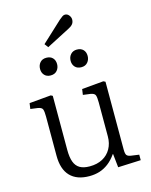

<svg xmlns="http://www.w3.org/2000/svg" viewBox="-139 -1044 900 1147"><g transform="rotate(-15 310.5 -471.0)"><path d="M269 14Q192 14 151 -28.5Q110 -71 110 -155V-397Q110 -429 105 -442Q100 -455 76 -459L31 -465L36 -500L170 -512L181 -506V-172Q181 -126 191.5 -97.5Q202 -69 225 -55.5Q248 -42 286 -42Q332 -42 365.5 -60Q399 -78 417.5 -111Q436 -144 436 -187V-397Q436 -429 431 -442Q426 -455 402 -459L356 -465L361 -500L495 -512L507 -506V-87Q507 -61 513.5 -52Q520 -43 539 -40L589 -33V1L448 7L439 -77H437Q414 -44 387.5 -24Q361 -4 332 5Q303 14 269 14ZM230 -794 213 -817 339 -934Q352 -945 360 -950.5Q368 -956 376 -956Q391 -956 401 -943.5Q411 -931 411 -917Q411 -900 401.5 -888.5Q392 -877 373 -868ZM391 -627Q366 -627 352 -642Q338 -657 338 -680Q338 -704 352.5 -720Q367 -736 391 -736Q416 -736 430 -721.5Q444 -707 444 -683Q444 -660 430 -643.5Q416 -627 391 -627ZM201 -627Q177 -627 163 -642Q149 -657 149 -680Q149 -704 163 -720Q177 -736 202 -736Q227 -736 241 -721.5Q255 -707 255 -683Q255 -660 241 -643.5Q227 -627 201 -627Z"/></g></svg>

Font: Literata 18pt Light
Style: Regular
Weight: 300
Designer: Latin by Veronika Burian and Jose Scaglione. Greek by Irene Vlachou. Cyrillic by Vera Evstafieva.
Foundry: TypeTogether
Version: Version 3.103;gftools[0.9.29]